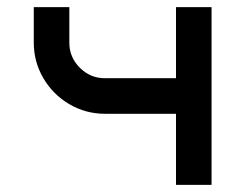

<svg xmlns="http://www.w3.org/2000/svg" viewBox="-20 -520 690 540"><path d="M75 -500H175V-400Q175 -359 204.5 -329.5Q234 -300 275 -300H475V-500H575V0H475V-200H275Q221 -200 175 -227Q129 -254 102 -300Q75 -346 75 -400Z"/></svg>

Font: Monoikos Medium
Style: Regular
Weight: 500
Designer: Brian Krent
Version: Version 0.088